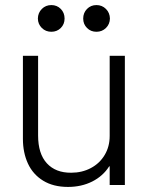

<svg xmlns="http://www.w3.org/2000/svg" viewBox="-20 -737 592 765"><path d="M71.3 -183.6V-514.6H131.8V-197.3Q131.8 -124.5 166.7 -86.4Q201.7 -48.3 263.7 -48.8Q307.1 -48.8 342 -67.4Q377 -85.9 397 -119.4Q417 -152.8 417 -195.3V-514.6H477.5V0H417V-74.2H415Q390.6 -35.6 347.7 -13.9Q304.7 7.8 251 7.8Q192.4 7.8 151.9 -17.1Q111.3 -42 91.3 -85.4Q71.3 -128.9 71.3 -183.6ZM311.5 -663.1Q311.5 -686 326.7 -701.4Q341.8 -716.8 364.3 -716.8Q386.7 -716.8 402.1 -701.4Q417.5 -686 418 -663.1Q417.5 -640.6 402.1 -625.5Q386.7 -610.4 364.3 -610.4Q341.8 -610.4 326.7 -625.5Q311.5 -640.6 311.5 -663.1ZM130.9 -663.1Q131.3 -686 146.7 -701.4Q162.1 -716.8 184.6 -716.8Q207 -716.8 222.2 -701.4Q237.3 -686 237.3 -663.1Q237.3 -640.6 222.2 -625.5Q207 -610.4 184.6 -610.4Q162.1 -610.4 146.7 -625.5Q131.3 -640.6 130.9 -663.1Z"/></svg>

Font: Reddit Sans Chocolate Light
Style: Regular
Weight: 300
Designer: Stephen Hutchings
Foundry: Reddit
Version: Version 1.013